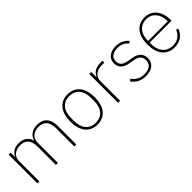

<svg xmlns="http://www.w3.org/2000/svg" viewBox="190 -1451 2394 2394"><g transform="rotate(-45 1387.0 -254.0)"><path d="M135 0V-361C135 -447 205 -489 282 -489C375 -489 426 -436 426 -321V0H461V-360C461 -446 529 -489 607 -489C702 -489 751 -435 751 -321V0H786V-326C786 -452 725 -520 614 -520C522 -520 469 -473 450 -410H447C425 -483 367 -520 288 -520C201 -520 158 -477 138 -430H135V-508H100V0Z M1150 12C1283 12 1365 -82 1365 -254C1365 -427 1283 -520 1150 -520C1017 -520 935 -427 935 -254C935 -82 1017 12 1150 12ZM1150 -19C1038 -19 973 -98 973 -227V-281C973 -411 1038 -489 1150 -489C1262 -489 1327 -411 1327 -281V-227C1327 -98 1262 -19 1150 -19Z M1557 0V-349C1557 -432 1628 -475 1711 -475H1755V-508H1717C1626 -508 1583 -467 1561 -419H1557V-508H1522V0Z M2006 12C2113 12 2179 -41 2179 -131C2179 -217 2125 -257 2031 -272L1988 -279C1907 -292 1867 -319 1867 -387C1867 -453 1918 -489 1998 -489C2075 -489 2115 -457 2144 -422L2169 -445C2134 -485 2085 -520 1999 -520C1905 -520 1833 -474 1833 -386C1833 -296 1892 -260 1982 -246L2025 -239C2106 -226 2145 -195 2145 -128C2145 -58 2097 -19 2007 -19C1936 -19 1887 -43 1842 -103L1815 -83C1862 -18 1922 12 2006 12Z M2512 12C2609 12 2676 -40 2706 -120L2679 -135C2649 -59 2592 -19 2512 -19C2398 -19 2331 -101 2331 -225V-252H2717V-268C2717 -421 2633 -520 2508 -520C2375 -520 2294 -425 2294 -254C2294 -82 2378 12 2512 12ZM2508 -489C2610 -489 2679 -408 2679 -286V-280H2331V-284C2331 -408 2397 -489 2508 -489Z"/></g></svg>

Font: IBM Plex Thai Looped ExtraLight
Style: Regular
Weight: 200
Designer: Mike Abbink, Paul van der Laan, Pieter van Rosmalen, Ben Mitchell, Mark Frömberg
Foundry: Bold Monday
Version: Version 1.0